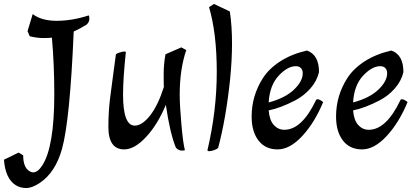

<svg xmlns="http://www.w3.org/2000/svg" viewBox="-79 -732 2101 969"><path d="M-59 74 15 38 38 52Q38 113 70 132Q79 138 88 138Q112 138 135 102Q195 8 195 -257Q195 -406 183 -542Q171 -540 139.5 -540Q108 -540 71 -549L60 -575L86 -661Q130 -627 207.5 -627Q285 -627 368 -654Q372 -654 372 -637Q372 -620 357 -607Q317 -583 293 -573Q274 -124 234 19Q201 138 122 191Q83 217 53.5 217Q24 217 1 203Q-52 170 -59 74Z M556 -468Q542 -335 542 -255Q542 -98 601 -98Q638 -98 678 -148.5Q718 -199 748 -293Q747 -309 747 -358Q747 -407 756 -458L836 -493L861 -479Q828 -382 828 -255Q828 -200 836.5 -104Q845 -8 854 25Q854 28 838.5 28Q823 28 809 14Q779 -58 758 -203Q717 -104 658.5 -41Q600 22 548 22Q468 22 468 -91Q468 -168 476.5 -236Q485 -304 493.5 -365Q502 -426 506 -458Q511 -463 526 -467.5Q541 -472 548.5 -472Q556 -472 556 -468Z M1001 -712 1081 -674Q1092 -600 1092 -513.5Q1092 -427 1082 -329Q1061 -131 1022 14Q1016 21 1001 26Q986 31 977 31Q968 31 968 26Q1015 -174 1015 -369Q1015 -564 976 -696Z M1531 -368Q1520 -322 1487 -285Q1454 -248 1412 -226Q1335 -186 1277 -175Q1281 -125 1303 -101Q1325 -77 1356 -77Q1444 -77 1515 -225Q1516 -231 1525 -231Q1534 -231 1552 -217Q1509 -113 1446.5 -45.5Q1384 22 1322 22Q1260 22 1225.5 -23Q1191 -68 1191 -144Q1191 -249 1248 -338Q1279 -386 1335.5 -422.5Q1392 -459 1470 -477Q1531 -456 1531 -368ZM1414 -398Q1372 -398 1327 -349.5Q1282 -301 1277 -215Q1360 -237 1404.5 -279.5Q1449 -322 1449 -363Q1449 -378 1440 -388Q1431 -398 1414 -398Z M1957 -368Q1946 -322 1913 -285Q1880 -248 1838 -226Q1761 -186 1703 -175Q1707 -125 1729 -101Q1751 -77 1782 -77Q1870 -77 1941 -225Q1942 -231 1951 -231Q1960 -231 1978 -217Q1935 -113 1872.5 -45.5Q1810 22 1748 22Q1686 22 1651.5 -23Q1617 -68 1617 -144Q1617 -249 1674 -338Q1705 -386 1761.5 -422.5Q1818 -459 1896 -477Q1957 -456 1957 -368ZM1840 -398Q1798 -398 1753 -349.5Q1708 -301 1703 -215Q1786 -237 1830.5 -279.5Q1875 -322 1875 -363Q1875 -378 1866 -388Q1857 -398 1840 -398Z"/></svg>

Font: Julee
Style: Regular
Weight: 400
Version: Version 1.001